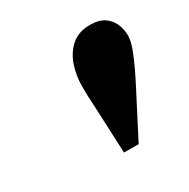

<svg xmlns="http://www.w3.org/2000/svg" viewBox="-87 -830 469 477"><g transform="rotate(-30 147.5 -591.5)"><path d="M141 -433 135 -569Q134 -584 133.5 -597.5Q133 -611 133 -627Q133 -658 142.5 -686Q152 -714 172.5 -732Q193 -750 226 -750Q252 -750 267 -739.5Q282 -729 288.5 -713Q295 -697 295 -681Q295 -665 287 -643.5Q279 -622 268 -599Q257 -576 246 -555L183 -433Z"/></g></svg>

Font: Instrument Sans SemiCondensed
Style: Bold Italic
Weight: 700
Width: 4
Italic angle: -13°
Designer: Rodrigo Fuenzalida
Foundry: fragTYPE
Version: Version 1.000;gftools[0.9.28]